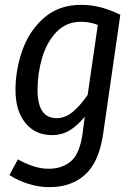

<svg xmlns="http://www.w3.org/2000/svg" viewBox="-20 -558 563 793"><path d="M477 -497 406 -5Q389 111 332 163Q275 215 183 215Q141 215 97.5 201.5Q54 188 19 165L54 100Q81 116 114.5 127.5Q148 139 181 139Q236 139 272.5 108.5Q309 78 321 -6L330 -76Q301 -40 268.5 -20Q236 0 195 0Q125 0 84.5 -50.5Q44 -101 44 -186Q44 -270 72.5 -350.5Q101 -431 162 -484.5Q223 -538 315 -538Q358 -538 397 -527.5Q436 -517 477 -497ZM135 -186Q135 -70 214 -70Q249 -70 279.5 -95Q310 -120 342 -166L384 -455Q352 -468 314 -468Q254 -468 213.5 -426Q173 -384 154 -319Q135 -254 135 -186Z"/></svg>

Font: Fira Sans Condensed
Style: Italic
Weight: 400
Width: 3
Italic angle: -8°
Designer: bBox Type GmbH & Carrois Corporate GbR & Edenspiekermann AG
Foundry: bBox Type GmbH & Carrois Corporate GbR & Edenspiekermann AG
Version: Version 4.301